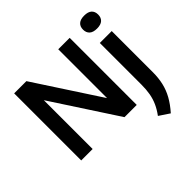

<svg xmlns="http://www.w3.org/2000/svg" viewBox="-239 -1023 1498 1498"><g transform="rotate(-45 510.0 -274.0)"><path d="M73 0V-740H208L584.5 -163H559.5V-740H685.5V0H550.5L174 -577H199V0ZM827 234.5 741.5 177.5Q771.5 137 789.5 97.2Q807.5 57.5 815.5 13Q823.5 -31.5 823.5 -87V-545.5H955V-93Q955 -29 942.5 25.5Q930 80 901.8 131Q873.5 182 827 234.5ZM888 -640Q846 -640 825.2 -659Q804.5 -678 804.5 -711.5Q804.5 -745.5 825.2 -764.2Q846 -783 888 -783Q930.5 -783 951 -764.2Q971.5 -745.5 971.5 -711.5Q971.5 -678 951 -659Q930.5 -640 888 -640Z"/></g></svg>

Font: Encode Sans Condensed Thin SemiBold
Style: Regular
Weight: 600
Version: Version 3.002